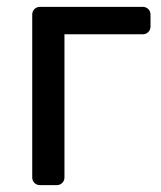

<svg xmlns="http://www.w3.org/2000/svg" viewBox="-20 -540 470 560"><path d="M97 0Q87 0 80.5 -6.5Q74 -13 74 -23V-497Q74 -507 80.5 -513.5Q87 -520 97 -520H396Q406 -520 412.5 -513.5Q419 -507 419 -497V-463Q419 -453 412.5 -446.5Q406 -440 396 -440H168V-23Q168 -13 161.5 -6.5Q155 0 145 0Z"/></svg>

Font: RubikRegular
Style: Regular
Weight: 400
Designer: Hubert and Fischer
Foundry: Hubert and Fischer
Version: Version 2.300;gftools[0.9.30]